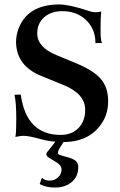

<svg xmlns="http://www.w3.org/2000/svg" viewBox="-20 -627 536 861"><path d="M263 10Q208 10 163 -3Q109 -18 85 -18Q74 -18 49 -13Q53 -32 53 -93Q53 -167 45 -202L73 -203Q98 -22 252 -22Q302 -22 332 -53Q362 -84 362 -134Q362 -207 264 -246L164 -287Q54 -332 52 -437Q52 -482 74 -522Q121 -607 246 -607Q291 -607 378 -578Q395 -572 406 -572Q425 -572 434 -576Q431 -552 431 -501Q431 -467 432 -458Q434 -441 437 -434H408Q408 -497 366 -537Q324 -577 260 -577Q209 -577 178 -549.5Q147 -522 147 -477Q147 -415 233 -380L322 -343Q400 -311 432.5 -272.5Q465 -234 465 -174Q465 -120 440 -80Q385 10 263 10ZM227 214Q183 214 158 198L168 170Q180 183 203 183Q224 183 240 168.5Q256 154 256 133Q256 112 222 94L199 80Q188 72 188 65Q188 58 194 52L235 0H271L246 40Q240 50 240 59Q240 65 248 68Q252 69 272 75Q302 82 316.5 92Q331 102 331 122Q331 164 302 189Q273 214 227 214Z"/></svg>

Font: UnnaMedium
Style: Regular
Weight: 500
Designer: Jorge de Buen Unna
Foundry: Omnibus-Type
Version: Version 2.008;hotconv 1.0.109;makeotfexe 2.5.65596